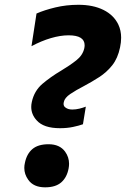

<svg xmlns="http://www.w3.org/2000/svg" viewBox="-20 -769 526 802"><path d="M230.5 -233.5Q162 -233.5 133 -266.5Q110.5 -291 110.5 -322.5Q110.5 -332.5 113 -343.5Q123 -389.5 157.2 -418.8Q191.5 -448 235.5 -474Q271.5 -495.5 298.5 -516.8Q325.5 -538 332 -567Q333.5 -574 333.5 -580Q333.5 -621.5 266.5 -621.5Q232.5 -621.5 192.5 -609.8Q152.5 -598 111.5 -576L132.5 -712.5Q165.5 -727 211.2 -738Q257 -749 307.5 -749Q369 -749 412.2 -727.5Q455.5 -706 474.5 -666Q486 -641.5 486 -611.5Q486 -592.5 481.5 -571Q472 -525.5 448.8 -496.2Q425.5 -467 394.5 -447Q363.5 -427 330.5 -409.5Q297.5 -392.5 273.8 -376.5Q250 -360.5 246.5 -342.5Q245.5 -339 245.5 -335.5Q245.5 -325 254 -319.5Q264.5 -311.5 282 -311.5Q296.5 -311.5 311.8 -315.2Q327 -319 338.5 -323.5L326.5 -250Q310 -244 285.2 -238.8Q260.5 -233.5 230.5 -233.5ZM168.5 13.5Q120 13.5 98 -18Q81.5 -41 81.5 -67.5Q81.5 -78 84 -88.5Q91.5 -126 115.2 -146.2Q139 -166.5 183 -166.5Q229.5 -166.5 252 -135.5Q268.5 -112.5 268.5 -85Q268.5 -75.5 266.5 -65Q259.5 -28 235.8 -7.2Q212 13.5 168.5 13.5Z"/></svg>

Font: Heraclito
Style: Bold Italic
Weight: 700
Italic angle: -12°
Designer: Kostas Bartsokas (font) & Cristiano Sobral (main changes)
Foundry: Kostas Bartsokas (font) & Cristiano Sobral (main changes)
Version: Version 1.00;July 8, 2020;FontCreator 13.0.0.2655 64-bit